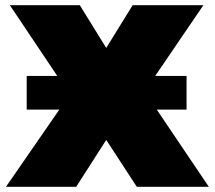

<svg xmlns="http://www.w3.org/2000/svg" viewBox="-20 -721 829 741"><path d="M786 0H508L390 -181L274 0H3L209 -298H83V-428H201L18 -701H288L390 -536L492 -701H765L579 -428H700V-298H585Z"/></svg>

Font: CMG Sans Black
Style: Regular
Weight: 900
Designer: Julieta Ulanovsky
Foundry: Julieta Ulanovsky
Version: Version 7.200